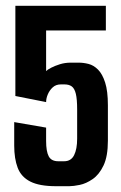

<svg xmlns="http://www.w3.org/2000/svg" viewBox="-20 -640 418 662"><path d="M173 2Q116 2 84.5 -14Q53 -30 41 -61.5Q29 -93 29 -138V-219L139 -200V-154Q139 -118 148 -101Q157 -84 181 -84H201Q225 -84 235.5 -105Q246 -126 246 -162V-262Q246 -298 241.5 -316.5Q237 -335 227.5 -342Q218 -349 202 -349H190Q173 -349 162 -339Q151 -329 145 -315Q139 -301 139 -288L33 -309V-620H345V-535H139V-395Q144 -400 156.5 -406.5Q169 -413 186.5 -418.5Q204 -424 224 -424H251Q268 -424 285.5 -419.5Q303 -415 318 -400Q333 -385 342.5 -355.5Q352 -326 352 -277V-155Q352 -101 337 -69.5Q322 -38 299.5 -22.5Q277 -7 255 -2.5Q233 2 219 2Z"/></svg>

Font: Smooch Sans
Style: Bold
Weight: 700
Designer: Robert E. Leuschke
Foundry: Robert E. Leuschke
Version: Version 1.010